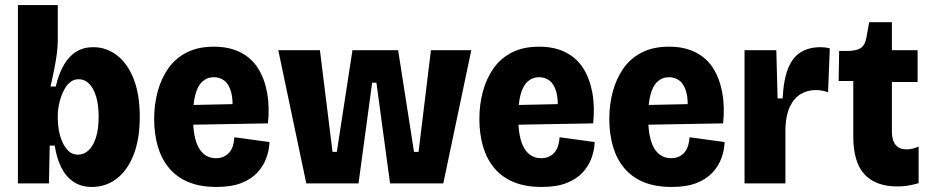

<svg xmlns="http://www.w3.org/2000/svg" viewBox="-20 -727 3688 761"><path d="M344 14Q301 14 270.5 -7Q240 -28 222 -65Q204 -102 197 -150H177L174 0H51V-257V-707H209V-567Q209 -544 205.5 -516Q202 -488 195.5 -455Q189 -422 180 -384H201Q213 -435 233 -469.5Q253 -504 282 -522Q311 -540 349 -540Q402 -540 444 -507.5Q486 -475 510 -413.5Q534 -352 534 -264Q534 -176 509.5 -113.5Q485 -51 442 -18.5Q399 14 344 14ZM289 -114Q313 -114 331.5 -131.5Q350 -149 360.5 -182.5Q371 -216 371 -264Q371 -313 360.5 -346Q350 -379 332.5 -396Q315 -413 292 -413Q274 -413 260.5 -403Q247 -393 237.5 -377Q228 -361 221.5 -341.5Q215 -322 212 -303.5Q209 -285 209 -272V-255Q209 -236 213 -212Q217 -188 226.5 -166Q236 -144 251 -129Q266 -114 289 -114Z M838 14Q773 14 726.5 -5.5Q680 -25 650 -61Q620 -97 605.5 -146.5Q591 -196 591 -256Q591 -313 605 -364.5Q619 -416 647 -456Q675 -496 720 -519Q765 -542 828 -542Q888 -542 932 -520Q976 -498 1002 -457.5Q1028 -417 1038.5 -361Q1049 -305 1042 -238L703 -232V-310L934 -315L900 -278Q905 -331 896 -362.5Q887 -394 869 -407.5Q851 -421 828 -421Q801 -421 782 -403.5Q763 -386 754 -351Q745 -316 745 -264Q745 -180 768.5 -140Q792 -100 836 -100Q854 -100 867.5 -106.5Q881 -113 890 -124Q899 -135 903.5 -150.5Q908 -166 909 -183L1048 -164Q1047 -132 1035.5 -100.5Q1024 -69 1000 -43Q976 -17 936.5 -1.5Q897 14 838 14Z M1194 0 1083 -528H1248L1298 -125H1315L1377 -528H1558L1621 -125H1639L1688 -528H1848L1737 0H1526L1472 -399H1455L1401 0Z M2127 14Q2062 14 2015.5 -5.5Q1969 -25 1939 -61Q1909 -97 1894.5 -146.5Q1880 -196 1880 -256Q1880 -313 1894 -364.5Q1908 -416 1936 -456Q1964 -496 2009 -519Q2054 -542 2117 -542Q2177 -542 2221 -520Q2265 -498 2291 -457.5Q2317 -417 2327.5 -361Q2338 -305 2331 -238L1992 -232V-310L2223 -315L2189 -278Q2194 -331 2185 -362.5Q2176 -394 2158 -407.5Q2140 -421 2117 -421Q2090 -421 2071 -403.5Q2052 -386 2043 -351Q2034 -316 2034 -264Q2034 -180 2057.5 -140Q2081 -100 2125 -100Q2143 -100 2156.5 -106.5Q2170 -113 2179 -124Q2188 -135 2192.5 -150.5Q2197 -166 2198 -183L2337 -164Q2336 -132 2324.5 -100.5Q2313 -69 2289 -43Q2265 -17 2225.5 -1.5Q2186 14 2127 14Z M2642 14Q2577 14 2530.5 -5.5Q2484 -25 2454 -61Q2424 -97 2409.5 -146.5Q2395 -196 2395 -256Q2395 -313 2409 -364.5Q2423 -416 2451 -456Q2479 -496 2524 -519Q2569 -542 2632 -542Q2692 -542 2736 -520Q2780 -498 2806 -457.5Q2832 -417 2842.5 -361Q2853 -305 2846 -238L2507 -232V-310L2738 -315L2704 -278Q2709 -331 2700 -362.5Q2691 -394 2673 -407.5Q2655 -421 2632 -421Q2605 -421 2586 -403.5Q2567 -386 2558 -351Q2549 -316 2549 -264Q2549 -180 2572.5 -140Q2596 -100 2640 -100Q2658 -100 2671.5 -106.5Q2685 -113 2694 -124Q2703 -135 2707.5 -150.5Q2712 -166 2713 -183L2852 -164Q2851 -132 2839.5 -100.5Q2828 -69 2804 -43Q2780 -17 2740.5 -1.5Q2701 14 2642 14Z M2931 0V-269V-528H3057L3062 -337H3082Q3086 -414 3104.5 -458Q3123 -502 3155.5 -521Q3188 -540 3232 -540Q3240 -540 3249.5 -539Q3259 -538 3269 -535L3262 -361Q3251 -366 3237.5 -368Q3224 -370 3213 -370Q3180 -370 3153.5 -354Q3127 -338 3111 -304.5Q3095 -271 3093 -219V0Z M3537 12Q3451 12 3406.5 -36Q3362 -84 3362 -186V-406H3304L3306 -525H3341Q3377 -526 3393 -537.5Q3409 -549 3414 -578L3425 -639H3515V-528H3617V-402H3515V-207Q3515 -170 3530 -152.5Q3545 -135 3572 -135Q3585 -135 3597.5 -138Q3610 -141 3621 -146V-1Q3597 6 3577 9Q3557 12 3537 12Z"/></svg>

Font: Bricolage Grotesque 24pt SemiCondensed ExtraBold
Style: Regular
Weight: 800
Width: 4
Designer: Mathieu Triay
Foundry: Atelier Triay
Version: Version 1.001;gftools[0.9.33.dev8+g029e19f]